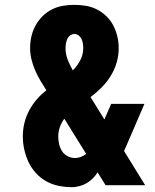

<svg xmlns="http://www.w3.org/2000/svg" viewBox="-20 -763 640 791"><path d="M275 8Q248 8 221 2.5Q194 -3 170 -16.5Q146 -30 127.5 -50.5Q109 -71 97.5 -95.5Q86 -120 80 -147Q74 -174 74 -201Q74 -229 80.5 -256Q87 -283 100 -307.5Q113 -332 131 -353Q149 -374 171 -391Q158 -411 146 -431.5Q134 -452 124.5 -474Q115 -496 109.5 -519Q104 -542 104 -566Q104 -590 109.5 -613.5Q115 -637 126.5 -658Q138 -679 155 -696Q172 -713 193.5 -724Q215 -735 239 -739Q263 -743 286 -743Q310 -743 334 -739Q358 -735 379.5 -724Q401 -713 418.5 -696Q436 -679 447 -657.5Q458 -636 463.5 -612.5Q469 -589 469 -565Q469 -534 460.5 -505Q452 -476 436 -450Q420 -424 398.5 -402.5Q377 -381 353 -363L410 -271L438 -335H575L503 -168Q500 -161 497 -154Q494 -147 491 -141L578 0H415L382 -53Q368 -30 345.5 -14Q323 2 296 6L286 8ZM280 -473Q299 -492 311 -515.5Q323 -539 323 -565Q323 -574 321.5 -583.5Q320 -593 316 -602Q312 -611 304 -617Q296 -623 287 -623Q287 -623 287 -623Q287 -623 287 -623Q277 -623 269 -617Q261 -611 257 -602Q253 -593 251.5 -583Q250 -573 250 -564Q250 -540 259 -517Q268 -494 280 -473ZM289 -112Q301 -112 313 -116.5Q325 -121 335 -129L245 -274Q233 -258 226.5 -239Q220 -220 220 -201Q220 -185 223.5 -169.5Q227 -154 235.5 -140.5Q244 -127 258.5 -119.5Q273 -112 289 -112Z"/></svg>

Font: Iosevka Curly Slab HvEx
Style: Regular
Weight: 900
Width: 7
Monospace: yes
Designer: Belleve Invis
Foundry: Belleve Invis
Version: Version 11.1.0; ttfautohint (v1.8.3)